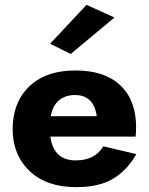

<svg xmlns="http://www.w3.org/2000/svg" viewBox="-20 -760 613 790"><path d="M378 -282Q366 -369 288 -369Q248 -369 222 -346.5Q196 -324 189 -282ZM187 -198Q201 -100 291 -100Q371 -100 405 -158L541 -126Q504 -60 446 -25Q388 10 294 10Q171 10 101.5 -56.5Q32 -123 32 -230Q32 -258 36 -279Q51 -367 116.5 -418.5Q182 -470 291 -470Q411 -470 475.5 -408.5Q540 -347 540 -237Q540 -214 538 -198ZM451 -688 271 -538 186 -580 336 -740Z"/></svg>

Font: renner_700bold
Style: Bold
Weight: 700
Version: Version 003.000 ; ttfautohint (v0.97) -l 8 -r 50 -G 200 -x 1